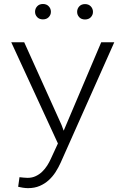

<svg xmlns="http://www.w3.org/2000/svg" viewBox="-20 -743 640 976"><path d="M293 -107.4 303.7 -78.6 494.6 -528.3H561L288.1 84.5Q277.3 108.4 262.7 131.3Q248 154.3 228 172.6Q208 190.9 181.9 202.1Q155.8 213.4 122.1 213.4Q110.4 213.4 96.2 211.2Q82 209 72.3 206.5L79.1 157.7Q87.4 158.7 99.9 159.9Q112.3 161.1 120.6 161.1Q143.1 161.1 161.6 152.3Q180.2 143.6 194.6 129.6Q209 115.7 220 98.4Q231 81.1 238.3 64.5L274.4 -13.7L37.1 -528.3H103ZM158.2 -683.1Q158.2 -699.2 168.9 -710.9Q179.7 -722.7 198.2 -722.7Q216.8 -722.7 227.8 -710.9Q238.8 -699.2 238.8 -683.1Q238.8 -667.5 227.8 -656Q216.8 -644.5 198.2 -644.5Q179.7 -644.5 168.9 -656Q158.2 -667.5 158.2 -683.1ZM372.1 -682.6Q372.1 -698.7 382.8 -710.4Q393.6 -722.2 412.1 -722.2Q430.7 -722.2 441.7 -710.4Q452.6 -698.7 452.6 -682.6Q452.6 -667 441.7 -655.5Q430.7 -644 412.1 -644Q393.6 -644 382.8 -655.5Q372.1 -667 372.1 -682.6Z"/></svg>

Font: TypoPRO Roboto Mono
Style: Regular
Weight: 300
Designer: Google
Version: Version 2.000986; 2015; ttfautohint (v1.3)